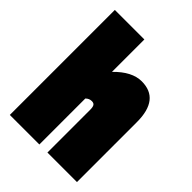

<svg xmlns="http://www.w3.org/2000/svg" viewBox="-200 -791 892 892"><g transform="rotate(45 245.5 -345.0)"><path d="M466 -394V0H272V-282Q272 -299 267 -307Q262 -315 249 -315Q232 -315 219 -302V0H25V-690H219V-477Q284 -544 348 -544Q466 -544 466 -394Z"/></g></svg>

Font: FFF_tuoi-tre Text
Style: Regular
Weight: 700
Designer: bBox Type GmbH
Foundry: bBox Type GmbH
Version: Version 1.001